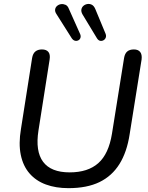

<svg xmlns="http://www.w3.org/2000/svg" viewBox="-20 -969 771 998"><path d="M336 9Q270 9 218.5 -10Q167 -29 133.5 -67.5Q100 -106 88 -164Q76 -222 89 -299L147 -668Q151 -691 164 -701.5Q177 -712 198 -712Q221 -712 231.5 -699Q242 -686 238 -660L180 -291Q163 -183 204 -128Q245 -73 342 -73Q437 -73 491 -121Q545 -169 562 -274L625 -668Q629 -691 641.5 -701.5Q654 -712 676 -712Q698 -712 708.5 -699Q719 -686 716 -660L654 -272Q640 -179 601 -116.5Q562 -54 497 -22.5Q432 9 336 9ZM484 -770 409 -894Q401 -908 403 -919.5Q405 -931 413.5 -938.5Q422 -946 434 -948Q446 -950 457 -944.5Q468 -939 475 -923L529 -793Q533 -782 529.5 -773Q526 -764 517.5 -759.5Q509 -755 500 -757Q491 -759 484 -770ZM353 -770 274 -895Q265 -908 266.5 -919.5Q268 -931 277 -938.5Q286 -946 297.5 -947.5Q309 -949 320.5 -944Q332 -939 338 -923L397 -791Q401 -781 398 -772Q395 -763 386.5 -759Q378 -755 369 -757.5Q360 -760 353 -770Z"/></svg>

Font: Nunito ExtraLight Medium
Style: Italic
Weight: 500
Italic angle: -9°
Version: Version 3.602